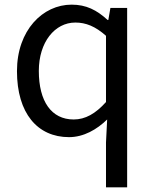

<svg xmlns="http://www.w3.org/2000/svg" viewBox="-20 -577 660 826"><path d="M436 229H527V-543H455L446 -491H443C396 -534 351 -557 288 -557C164 -557 53 -447 53 -271C53 -90 141 13 277 13C340 13 397 -20 441 -63L436 36ZM297 -63C201 -63 147 -141 147 -272C147 -396 216 -480 304 -480C349 -480 390 -464 436 -423V-138C391 -88 347 -63 297 -63Z"/></svg>

Font: Noto Sans JP Regular
Style: Regular
Weight: 400
Designer: Ryoko NISHIZUKA (kana & ideographs); Paul D. Hunt (Latin, Greek & Cyrillic); Wenlong ZHANG (bopomofo); Sandoll Communica
Foundry: Adobe Systems Incorporated
Version: Version 1.004;PS 1.004;hotconv 1.0.82;makeotf.lib2.5.63406